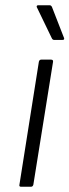

<svg xmlns="http://www.w3.org/2000/svg" viewBox="-20 -711 264 731"><path d="M60 0Q52 0 54 -8L128 -476Q130 -484 137 -484H174Q183 -484 182 -476L107 -8Q105 0 98 0ZM186 -559Q180 -559 177 -566L120 -684Q119 -687 120.5 -689Q122 -691 125 -691H169Q175 -691 178 -684L224 -566Q226 -559 218 -559Z"/></svg>

Font: Sofia Sans Light
Style: Italic
Weight: 300
Italic angle: -9°
Version: Version 4.100-B